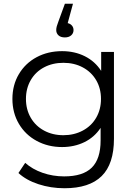

<svg xmlns="http://www.w3.org/2000/svg" viewBox="-20 -802 726 1021"><path d="M586 -526V-64Q586 70 520.5 134.5Q455 199 323 199Q250 199 184.5 177.5Q119 156 78 118L114 64Q152 98 206.5 117Q261 136 321 136Q421 136 468 89.5Q515 43 515 -55V-122Q482 -72 428.5 -46Q375 -20 310 -20Q236 -20 175.5 -52.5Q115 -85 80.5 -143.5Q46 -202 46 -276Q46 -350 80.5 -408Q115 -466 175 -498Q235 -530 310 -530Q377 -530 431 -503Q485 -476 518 -425V-526ZM317 -468Q260 -468 214.5 -444Q169 -420 143.5 -376Q118 -332 118 -276Q118 -220 143.5 -176Q169 -132 214.5 -107.5Q260 -83 317 -83Q374 -83 420 -107.5Q466 -132 491.5 -176Q517 -220 517 -276Q517 -332 491.5 -375.5Q466 -419 420.5 -443.5Q375 -468 317 -468ZM371 -642Q371 -625 358.5 -614Q346 -603 325 -603Q303 -603 291 -614Q279 -625 279 -642Q279 -652 282 -662.5Q285 -673 290 -686L325 -782H368L340 -679Q354 -676 362.5 -666Q371 -656 371 -642Z"/></svg>

Font: APTA Sans Regular
Style: Regular
Weight: 400
Version: Version 7.200